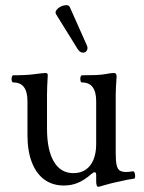

<svg xmlns="http://www.w3.org/2000/svg" viewBox="-20 -698 551 734"><path d="M347.7 -5.9V-27.8Q347.7 -39.6 342.3 -39.6Q336.9 -39.6 328.6 -32.2Q303.2 -9.8 278.3 0.7Q253.4 11.2 224.1 11.2Q180.7 11.2 149.4 -11.7Q118.2 -34.7 101.6 -77.9Q85 -121.1 85 -181.2V-311Q85 -347.2 71.5 -365Q58.1 -382.8 30.8 -382.8Q26.4 -382.8 24.9 -389.6Q23.4 -396.5 25.1 -403.3Q26.9 -410.2 30.8 -410.2Q81.5 -410.2 112.8 -414.6Q144.5 -418.9 153.3 -418.9Q158.2 -418.9 160.4 -417Q162.6 -415 162.6 -411.1Q159.7 -360.8 159.7 -337.9V-207Q159.7 -124.5 185.8 -80.3Q211.9 -36.1 260.7 -36.1Q288.1 -36.1 307.6 -49.3Q327.1 -62.5 337.4 -87.6Q347.7 -112.8 347.7 -147.5V-311Q347.7 -382.8 293.5 -382.8Q289.1 -382.8 287.6 -389.6Q286.1 -396.5 287.8 -403.3Q289.6 -410.2 293.5 -410.2Q325.7 -410.2 346.9 -411.1Q368.2 -412.1 381.8 -414.6Q394.5 -417 402.6 -418Q410.6 -418.9 416 -418.9Q420.9 -418.9 423.3 -415.5Q425.8 -412.1 425.8 -405.8Q422.4 -356.4 422.4 -337.9V-110.8Q422.4 -82 425.8 -67.1Q429.2 -52.2 437.5 -46.4Q445.8 -40.5 462.4 -40.5Q472.2 -40.5 487.8 -43Q492.2 -43.9 494.6 -37.1Q497.1 -30.3 496.6 -22.7Q496.1 -15.1 492.7 -15.1Q484.9 -14.2 467.8 -11Q450.7 -7.8 426.3 -2L400.9 3.9Q373.5 11.2 360.8 15.1Q358.4 15.6 355.5 16.1Q351.6 16.1 349.6 10.7Q347.7 5.4 347.7 -5.9ZM247.1 -670.4 311.5 -525.9Q317.4 -513.7 311.8 -504.6Q306.2 -495.6 295.4 -496.8Q284.7 -498 276.4 -511.2L194.3 -643.6Q188.5 -653.3 199.7 -664.1Q210.9 -674.8 226.8 -677.7Q242.7 -680.7 247.1 -670.4Z"/></svg>

Font: Junicode Two Beta VF
Style: Regular
Weight: 400
Designer: Peter S. Baker
Foundry: Briery Creek Software
Version: Version 1.031 beta; ttfautohint (v1.8.1.43-b0c9)